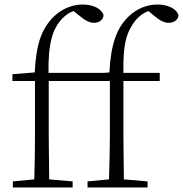

<svg xmlns="http://www.w3.org/2000/svg" viewBox="-20 -831 811 851"><path d="M462 0H634V-27L529 -36L527 -226V-472H688V-508H527C525 -626 538 -678 568 -723C585 -750 610 -772 638 -782L658 -765C686 -742 705 -730 728 -730C754 -730 770 -745 771 -764C762 -793 723 -811 678 -811C633 -811 588 -794 550 -758C497 -707 471 -634 465 -510L440 -508H195C193 -639 213 -704 256 -749C272 -765 288 -776 306 -782L326 -766C355 -742 374 -730 397 -730C422 -730 438 -745 439 -764C430 -793 392 -811 347 -811C302 -811 255 -793 218 -757C162 -701 140 -632 134 -510L35 -502V-472H135V-226C135 -163 134 -99 132 -36L37 -27V0H302V-27L198 -36L196 -226V-472H467V-226C467 -163 465 -99 463 -36L368 -27V0Z"/></svg>

Font: Noto Serif CJK HK ExtraLight
Style: Regular
Weight: 200
Designer: Ryoko NISHIZUKA 西塚涼子 (kana & ideographs); Frank Grießhammer (Latin, Greek & Cyrillic); Wenlong ZHANG 张文龙 (bopomofo); San
Foundry: Adobe
Version: Version 2.001;hotconv 1.1.0;makeotfexe 2.6.0